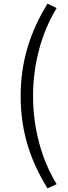

<svg xmlns="http://www.w3.org/2000/svg" viewBox="-20 -836 371 1051"><path d="M240 195 290 172C204 31 161 -139 161 -310C161 -481 204 -650 290 -792L240 -816C148 -666 93 -505 93 -310C93 -113 148 47 240 195Z"/></svg>

Font: ChiuKong Gothic MN Normal
Style: Regular
Weight: 350
Designer: Ryoko NISHIZUKA 西塚涼子 (kana, bopomofo & ideographs); Paul D. Hunt (Latin, Greek & Cyrillic); Sandoll Communications 산돌커뮤니
Foundry: Adobe
Version: Version 1.300